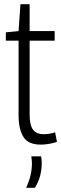

<svg xmlns="http://www.w3.org/2000/svg" viewBox="-20 -683 293 920"><path d="M176 10Q114 10 91.5 -28Q69 -66 69 -130V-488H8V-528L69 -534L78 -663H122V-534H242V-488H122V-134Q122 -84 138 -62Q154 -40 190 -40Q218 -40 244 -49L253 -3Q231 4 211.5 7Q192 10 176 10ZM105 217Q120 185 126.5 156Q133 127 133 100Q133 91 132 82.5Q131 74 130 66H177Q178 73 179 80.5Q180 88 180 96Q180 131 172 160.5Q164 190 147 217Z"/></svg>

Font: Georama Condensed Light
Style: Regular
Weight: 300
Width: 3
Designer: Jean-Baptiste Levee
Foundry: Production Type
Version: Version 1.000